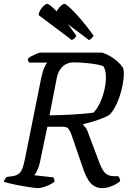

<svg xmlns="http://www.w3.org/2000/svg" viewBox="-30 -977 677 997"><path d="M164 0Q159 0 141.5 -2.5Q124 -5 101.5 -8.5Q79 -12 57 -16.5Q35 -21 16.5 -25.5Q-2 -30 -10 -33Q-8 -42 -2.5 -49.5Q3 -57 4 -58L34 -62Q54 -65 66 -73.5Q78 -82 86 -101.5Q94 -121 101 -159L184 -572Q191 -606 200.5 -627Q210 -648 216 -652H121Q118 -656 116.5 -661Q115 -666 115 -672Q121 -679 134.5 -686Q148 -693 161.5 -698.5Q175 -704 181 -704H500Q522 -697 542.5 -685Q563 -673 580 -658Q597 -643 608 -626Q611 -621 612 -612.5Q613 -604 613 -593Q613 -566 606.5 -534Q600 -502 589.5 -471.5Q579 -441 565 -416.5Q551 -392 536 -379Q522 -371 499.5 -362Q477 -353 451.5 -345.5Q426 -338 403 -333L402 -328Q413 -318 419 -307.5Q425 -297 433 -273L483 -140Q496 -103 512.5 -82.5Q529 -62 566 -62H584Q589 -57 591.5 -49.5Q594 -42 594 -36Q573 -19 547 -9.5Q521 0 502 0Q465 0 440.5 -26.5Q416 -53 397 -115L342 -275Q336 -294 327 -306.5Q318 -319 296 -319H216L177 -133Q172 -110 163.5 -92.5Q155 -75 148 -67L247 -56Q249 -54 251 -47.5Q253 -41 253 -33Q236 -20 209.5 -10Q183 0 164 0ZM227 -378Q289 -379 350.5 -382.5Q412 -386 455 -392Q475 -412 489.5 -443.5Q504 -475 512 -510Q520 -545 520 -576Q520 -595 516.5 -609.5Q513 -624 506 -634Q489 -640 464 -644Q439 -648 410 -650.5Q381 -653 353 -653Q329 -653 311 -643Q293 -633 281.5 -615Q270 -597 265 -573ZM432 -769 259 -899Q261 -914 269.5 -927Q278 -940 288.5 -948.5Q299 -957 304 -957Q311 -957 333.5 -936.5Q356 -916 388 -879Q420 -842 456 -792Q454 -786 446 -778.5Q438 -771 432 -769ZM343 -769 170 -899Q172 -913 180 -926Q188 -939 198.5 -948Q209 -957 215 -957Q223 -957 246 -936Q269 -915 301 -877.5Q333 -840 366 -792Q365 -787 358 -779.5Q351 -772 343 -769Z"/></svg>

Font: Texturina 12pt
Style: Italic
Weight: 400
Italic angle: -11°
Designer: Guillermo Torres Carreño
Foundry: Omnibus-Type
Version: Version 1.002